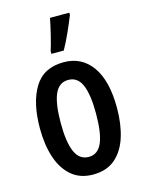

<svg xmlns="http://www.w3.org/2000/svg" viewBox="-118 -847 701 928"><g transform="rotate(-15 232.0 -383.0)"><path d="M425.3 -272Q425.3 -191.4 405.3 -127.7Q385.3 -64 342.5 -27.1Q299.8 9.8 231.4 9.8Q166.5 9.8 123.8 -26.9Q81.1 -63.5 60.3 -127Q39.6 -190.4 39.6 -272Q39.6 -399.9 85.7 -475.8Q131.8 -551.8 232.9 -551.8Q322.8 -551.8 374 -480Q425.3 -408.2 425.3 -272ZM143.6 -271Q143.6 -175.8 164.8 -127Q186 -78.1 232.9 -78.1Q278.8 -78.1 299.6 -126.2Q320.3 -174.3 320.3 -272Q320.3 -367.2 299.6 -415.3Q278.8 -463.4 232.4 -463.4Q185.5 -463.4 164.6 -415.5Q143.6 -367.7 143.6 -271ZM186.5 -606V-619.1Q190.4 -629.9 196 -651.4Q201.7 -672.9 207.8 -697.5Q213.9 -722.2 218.5 -743.7Q223.1 -765.1 225.1 -775.9H321.8V-764.6Q307.1 -728 288.1 -685.3Q269 -642.6 248.5 -606Z"/></g></svg>

Font: Open Sans Condensed SemiBold
Style: Regular
Weight: 600
Width: 3
Designer: Monotype Design Team
Foundry: Monotype Imaging Inc.
Version: Version 3.000; ttfautohint (v1.8.4)